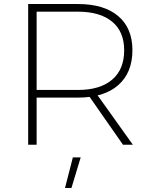

<svg xmlns="http://www.w3.org/2000/svg" viewBox="-20 -719 762 954"><path d="M367 -699Q497 -699 567.5 -639Q638 -579 638 -470Q638 -358 567.5 -296Q497 -234 367 -234H162V0H120V-699ZM367 -272Q477 -272 537 -323Q597 -374 597 -469Q597 -562 537 -611.5Q477 -661 367 -661H162V-272ZM413 -255H458L640 0H591ZM342 63H381L335 215H303Z"/></svg>

Font: Alexandria ExtraLight
Style: Regular
Weight: 250
Designer: Mohamed Gaber
Foundry: Kief Type Foundry
Version: Version 5.100